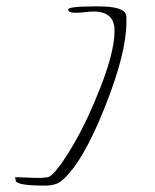

<svg xmlns="http://www.w3.org/2000/svg" viewBox="-20 -567 485 600"><path d="M119 13Q34 13 29 -2Q29 -4 28.5 -6.5Q28 -9 27 -13H39Q48 -13 66.5 -12Q85 -11 94 -11Q127 -11 134 -15Q148 -22 176 -62Q202 -100 228.5 -149.5Q255 -199 280 -260Q338 -397 338 -471Q338 -531 273 -531Q264 -531 245 -529Q226 -527 217 -527Q193 -527 193 -537Q193 -547 276 -547H289Q368 -547 374 -520Q375 -518 375 -512Q375 -506 375 -498Q375 -401 308 -233Q237 -54 171 -1Q154 13 119 13Z"/></svg>

Font: Shalimar
Style: Regular
Weight: 400
Designer: Robert E. Leuschke
Foundry: Robert E. Leuschke
Version: Version 1.010; ttfautohint (v1.8.3)